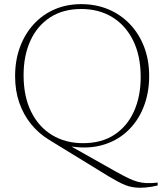

<svg xmlns="http://www.w3.org/2000/svg" viewBox="-20 -706 794 928"><path d="M507 147.5 216 -31Q167 -61 130.5 -105.8Q94 -150.5 73.5 -208.8Q53 -267 53 -337.5Q53 -414.5 76.5 -478.2Q100 -542 142.8 -588.8Q185.5 -635.5 244 -660.8Q302.5 -686 372 -686Q444 -686 504 -660.8Q564 -635.5 608.2 -589Q652.5 -542.5 676.8 -478.8Q701 -415 701 -338.5Q701 -256 673.2 -186.8Q645.5 -117.5 593.2 -69.8Q541 -22 467.8 -3Q394.5 16 303.5 -1.5L290 -17.5L542 124.5Q574.5 142.5 598.5 154.2Q622.5 166 644 172Q665.5 178 688.8 179Q712 180 742 176.5V190.5Q728.5 194 713.5 196.5Q698.5 199 684.5 200.2Q670.5 201.5 658.5 201.5Q638 201.5 620.8 198.5Q603.5 195.5 586.2 188.8Q569 182 550 171.8Q531 161.5 507 147.5ZM381 -14Q470.5 -14 532.5 -54.5Q594.5 -95 627.2 -167.2Q660 -239.5 660 -333.5Q660 -436.5 623.5 -510.2Q587 -584 522.5 -623.2Q458 -662.5 373 -662.5Q284.5 -662.5 222 -621.8Q159.5 -581 126.8 -509Q94 -437 94 -343Q94 -239.5 130.5 -166Q167 -92.5 231.8 -53.2Q296.5 -14 381 -14Z"/></svg>

Font: Newsreader 16pt 16pt ExtraLight
Style: Regular
Weight: 250
Version: Version 1.003